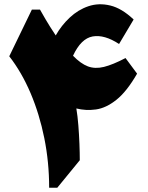

<svg xmlns="http://www.w3.org/2000/svg" viewBox="-20 -880 692 900"><path d="M606.4 -788.6 538.1 -673.8Q469.2 -718.8 414.6 -709.2Q359.9 -699.7 322.3 -618.7Q358.4 -581.5 392.1 -568.8Q425.8 -556.2 467.3 -566.4Q508.8 -576.7 568.4 -607.9L622.6 -534.7Q574.2 -450.7 525.6 -412.1Q477.1 -373.5 429.7 -366.9Q382.3 -360.4 337.9 -371.6Q343.8 -336.4 347.2 -293.2Q350.6 -250 352.3 -207Q354 -164.1 354 -128.9L248.5 0H210.4Q210.4 -119.6 187.7 -232.4Q165 -345.2 123.3 -443.4Q81.5 -541.5 23.4 -616.2L129.4 -835H167.5Q182.6 -808.6 193.1 -790.3Q203.6 -772 214.6 -754.9Q225.6 -737.8 241.2 -713.9Q267.6 -760.7 306.9 -797.6Q346.2 -834.5 394.5 -850.8Q442.9 -867.2 496.8 -854.2Q550.8 -841.3 606.4 -788.6Z"/></svg>

Font: Pinar-DS3-FD Black
Style: Regular
Weight: 900
Designer: Amin Abedi
Version: Version 3.000